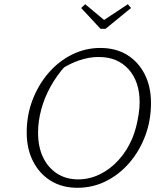

<svg xmlns="http://www.w3.org/2000/svg" viewBox="-20 -885 787 913"><path d="M348 8Q276 8 222 -25Q168 -58 137.5 -117.5Q107 -177 107 -255Q107 -338 135 -410.5Q163 -483 211 -538.5Q259 -594 322.5 -625.5Q386 -657 457 -657Q530 -657 583.5 -624.5Q637 -592 667.5 -533Q698 -474 698 -395Q698 -312 670.5 -239Q643 -166 595 -110.5Q547 -55 484 -23.5Q421 8 348 8ZM352 -32Q405 -32 454.5 -56Q504 -80 544 -124Q584 -168 609 -227Q620 -253 627.5 -283Q635 -313 639.5 -343Q644 -373 644 -398Q644 -497 591.5 -555.5Q539 -614 449 -614Q404 -614 358 -598.5Q312 -583 270 -555L290 -571Q249 -525 220 -472.5Q191 -420 176 -364Q161 -308 161 -254Q161 -187 184.5 -137.5Q208 -88 251 -60Q294 -32 352 -32ZM458 -748 366 -847 385 -865 475 -790 588 -865 603 -847 482 -748Z"/></svg>

Font: Piazzolla Thin Thin
Style: Italic
Weight: 250
Italic angle: -11.3°
Version: Version 2.005